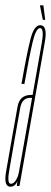

<svg xmlns="http://www.w3.org/2000/svg" viewBox="-44 -701 192 724"><path d="M19.5 0 21.5 -17Q20 -13.5 18 -10.5Q10 3 -5 3Q-10.5 3 -14 0.5Q-29 -8.5 -21 -54Q-11 -111 1.5 -183Q14.5 -255 22.2 -299Q30 -343 73 -343H79L82.5 -363Q102.5 -476 113 -535.5Q122.5 -589 110 -594.5Q108.5 -595 107 -595Q91.5 -595 78.8 -541Q66 -487 48 -384.5H37Q57.5 -501.5 71 -553.8Q84.5 -606 107.5 -606Q113 -606 117.5 -603.5Q134 -593 125 -542.5Q114 -478.5 94 -366L29.5 0ZM26.5 -48.5 27.5 -53 77 -332H69.5Q39 -332 32.2 -293.8Q25.5 -255.5 12.5 -183Q1 -116 -8.5 -62Q-17.5 -14 -6 -8.5Q-4.5 -8 -2.5 -8Q8 -8 16.5 -22.5Q24 -34.5 26.5 -48.5ZM117.5 -626 106.5 -681H119.5L126.5 -626Z"/></svg>

Font: Anybody UltraCondensed Thin
Style: Italic
Weight: 100
Width: 1
Italic angle: -10°
Designer: Tyler Finck
Foundry: Etcetera Type Company
Version: Version 1.010; ttfautohint (v1.8.3) -l 8 -r 50 -G 200 -x 14 